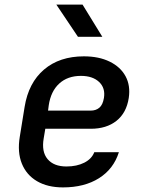

<svg xmlns="http://www.w3.org/2000/svg" viewBox="-20 -805 640 835"><path d="M254 10Q187 10 141 -17Q95 -44 75 -93.5Q55 -143 66 -210L87 -340Q104 -445 171.5 -502.5Q239 -560 345 -560Q410 -560 457 -537Q504 -514 526 -473.5Q548 -433 540 -379Q530 -314 486.5 -279.5Q443 -245 375 -245H177L170 -203Q160 -145 187 -113Q214 -81 269 -81Q314 -81 346.5 -97.5Q379 -114 390 -143H497Q474 -70 410.5 -30Q347 10 254 10ZM189 -324H375Q397 -324 412 -336.5Q427 -349 432 -379Q439 -422 411 -448.5Q383 -475 332 -475Q274 -475 237.5 -441.5Q201 -408 192 -347ZM319 -645 225 -785H339L425 -645Z"/></svg>

Font: JetBrains Mono NL SemiBold
Style: Italic
Weight: 600
Italic angle: -9°
Monospace: yes
Designer: Philipp Nurullin, Konstantin Bulenkov
Foundry: JetBrains
Version: Version 2.305; ttfautohint (v1.8.4.7-5d5b)